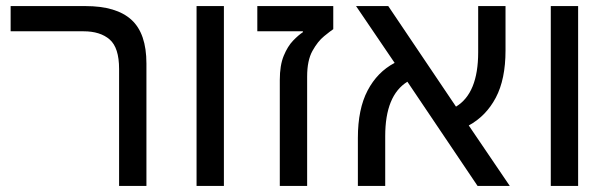

<svg xmlns="http://www.w3.org/2000/svg" viewBox="-20 -612 2008 632"><path d="M372 0V-385Q372 -455 341 -482Q310 -509 255 -509H15V-592H261Q363 -592 412.5 -547Q462 -502 462 -403V0Z M627 0V-592H717V0Z M901 0V-349Q901 -397 914 -428.5Q927 -460 945 -478.5Q963 -497 977 -506V-509H827V-592H1077V-516Q1068 -510 1047 -493Q1026 -476 1008.5 -444.5Q991 -413 991 -360V0Z M1158 0V-158Q1158 -253 1190 -314Q1222 -375 1279 -405L1152 -592H1258L1481 -261Q1554 -305 1554 -440V-592H1644V-446Q1644 -351 1612 -290.5Q1580 -230 1523 -199L1658 0H1552L1321 -343Q1248 -298 1248 -164V0Z M1793 0V-592H1883V0Z"/></svg>

Font: Go Noto Kurrent-Regular
Style: Regular
Weight: 400
Designer: Monotype Design Team
Foundry: Monotype Imaging Inc.
Version: Version 2.012; ttfautohint (v1.8.4.7-5d5b)